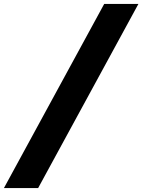

<svg xmlns="http://www.w3.org/2000/svg" viewBox="-132 -862 728 982"><path d="M401 -842H576L63 100H-112Z"/></svg>

Font: Montserrat Alternates ExtraBold
Style: Italic
Weight: 800
Italic angle: -11.3°
Designer: Julieta Ulanovsky
Foundry: Julieta Ulanovsky
Version: Version 7.200